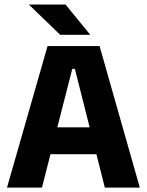

<svg xmlns="http://www.w3.org/2000/svg" viewBox="-20 -847 663 867"><path d="M11.6 0 194.7 -639H429.6L611.3 0H453.4L318.1 -536.1H306.3L169.5 0ZM167.1 -150.6V-271.9H454.8V-150.6ZM276 -826.5 386.4 -691.3V-690H251.6L112 -824.9V-826.5Z"/></svg>

Font: Anek Bangla Medium
Style: Regular
Weight: 500
Designer: Sulekha Rajkumar (Bangla), Yesha Goshar (Latin)
Foundry: Ek Type
Version: Version 1.003